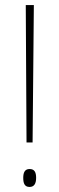

<svg xmlns="http://www.w3.org/2000/svg" viewBox="-20 -734 234 760"><path d="M109 -170 114 -714H82L85 -170ZM72 -30C72 -9 77 6 97 6C115 6 123 -7 123 -30C123 -53 116 -65 97 -65C77 -65 72 -49 72 -30Z"/></svg>

Font: Noto Sans Georgian ExtraCondensed Thin
Style: Regular
Weight: 100
Width: 2
Designer: Monotype Design Team, Akaki Razmadze
Foundry: Google LLC
Version: Version 2.005